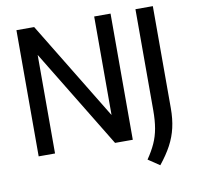

<svg xmlns="http://www.w3.org/2000/svg" viewBox="-95 -838 1136 1109"><g transform="rotate(-10 473.0 -284.0)"><path d="M73 0V-740H177L529 -162V-740H625V0H521L169 -578V0ZM756 172.5 689 127.5Q718.5 84.5 736.8 44.2Q755 4 763 -41.8Q771 -87.5 771 -146.5V-740H873V-140.5Q873 -79 861.2 -27.5Q849.5 24 823.8 72.2Q798 120.5 756 172.5Z"/></g></svg>

Font: Encode Sans SemiCondensed SemiCondensed Medium
Style: Regular
Weight: 500
Width: 4
Designer: Multiple Designers
Foundry: Impallari Type
Version: Version 3.000; ttfautohint (v1.8.3) -l 8 -r 50 -G 200 -x 14 